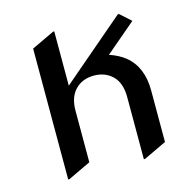

<svg xmlns="http://www.w3.org/2000/svg" viewBox="-89 -646 754 754"><g transform="rotate(-15 288.0 -269.0)"><path d="M97.7 19.5V-512.7L190.4 -556.6H195.3V-335.9L453.6 -556.6H458.5L502.4 -517.1L378.9 -412.1Q417.5 -398.9 442.4 -378.9Q502.9 -330.1 502.9 -233.9V-24.4L410.2 19.5H405.3V-233.9Q405.3 -292.5 373.5 -321.8Q344.2 -348.6 300.3 -348.6Q253.4 -348.6 224.4 -318.8Q195.3 -289.1 195.3 -233.9V-24.4L102.5 19.5Z"/></g></svg>

Font: Nova Cut
Style: Book
Weight: 400
Version: Version 2.000